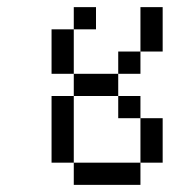

<svg xmlns="http://www.w3.org/2000/svg" viewBox="-20 -520 540 540"><path d="M250 -437.5V-500H187.5V-437.5H125Q125 -437.5 125 -312.5H187.5V-250H125V-62.5H187.5V0H375V-62.5H187.5V-250H312.5V-187.5H375Q375 -187.5 375 -62.5H437.5Q437.5 -62.5 437.5 -187.5H375V-250H312.5V-312.5H187.5Q187.5 -312.5 187.5 -437.5ZM312.5 -312.5H375V-375H312.5ZM375 -375H437.5Q437.5 -375 437.5 -500H375Q375 -500 375 -375Z"/></svg>

Font: BFUnifontExMono
Style: Regular
Weight: 500
Version: Version 15.0.06